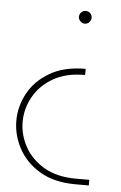

<svg xmlns="http://www.w3.org/2000/svg" viewBox="-52 -554 494 782"><g transform="rotate(5 195.5 -163.5)"><path d="M287 190Q200 190 141.5 155.5Q83 121 53.5 66.5Q24 12 24 -47Q24 -106 53 -159.5Q82 -213 140.5 -247.5Q199 -282 287 -282V-257Q208 -257 155.5 -226Q103 -195 76.5 -146.5Q50 -98 50 -45Q50 8 76.5 56.5Q103 105 155.5 136Q208 167 287 167H341V190ZM267 -517Q278 -517 285.5 -509.5Q293 -502 293 -491Q293 -481 285.5 -473Q278 -465 267 -465Q257 -465 249 -473Q241 -481 241 -491Q241 -498 244.5 -504Q248 -510 254 -513.5Q260 -517 267 -517Z"/></g></svg>

Font: MuseoModerno SemiBold Thin
Style: Regular
Weight: 250
Version: Version 1.001